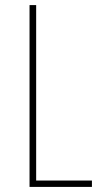

<svg xmlns="http://www.w3.org/2000/svg" viewBox="-20 -734 404 754"><path d="M96 0V-714H122V-25H341V0Z"/></svg>

Font: Noto Sans Armenian Thin
Style: Regular
Weight: 250
Version: Version 2.007